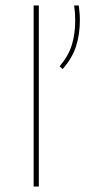

<svg xmlns="http://www.w3.org/2000/svg" viewBox="-20 -682 316 702"><path d="M103 0V-662H122V0ZM268 -662Q269 -654 270.5 -639.8Q272 -625.5 272 -608Q272 -556.5 258.2 -513.2Q244.5 -470 209 -429.5L198 -439.5Q230.5 -478 242.8 -518.2Q255 -558.5 255 -607Q255 -622.5 254 -636Q253 -649.5 251 -662Z"/></svg>

Font: Anek Latin Expanded Thin
Style: Regular
Weight: 250
Width: 7
Designer: Yesha Goshar
Foundry: Ek Type
Version: Version 1.003